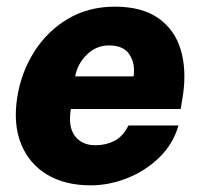

<svg xmlns="http://www.w3.org/2000/svg" viewBox="-20 -547 602 577"><path d="M252.5 10Q175 10 121.2 -22.5Q67.5 -55 43.5 -114Q19.5 -173 31.5 -252.5Q43 -328 82.2 -390.5Q121.5 -453 183.5 -490Q245.5 -527 325.5 -527Q406 -527 455.2 -492.8Q504.5 -458.5 522.8 -398.8Q541 -339 530 -262L523 -219.5H193Q184 -166.5 205 -138.5Q226 -110.5 266.5 -110.5Q298 -110.5 324 -123.8Q350 -137 366 -170H516.5Q500 -113.5 458.2 -73.2Q416.5 -33 362 -11.5Q307.5 10 252.5 10ZM206 -317.5H381.5Q387 -355.5 369.2 -383Q351.5 -410.5 307.5 -410.5Q268.5 -410.5 240.2 -382Q212 -353.5 206 -317.5Z"/></svg>

Font: Public Sans ExtraBold
Style: Italic
Weight: 800
Italic angle: -8°
Designer: The Public Sans project authors (U.S. Web Design System). Libre Franklin designed by Pablo Impallari and Rodrigo Fuenzal
Version: Version 1.007; ttfautohint (v1.8.1) -l 8 -r 50 -G 200 -x 14 